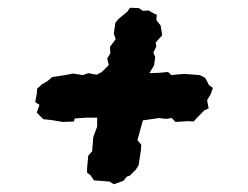

<svg xmlns="http://www.w3.org/2000/svg" viewBox="-20 -497 640 496"><path d="M274 -21 263 -28 223 -31 213 -45 205 -51V-63L208 -95L218 -106L221 -143L231 -170V-193H203L173 -191L171 -183L142 -182L112 -187L92 -189L75 -206L82 -226L71 -233L75 -255L76 -268L88 -279L102 -287L115 -298L148 -303L169 -307L194 -303L208 -308L230 -304L243 -311L261 -329L257 -346L265 -359L264 -376L279 -396L274 -410L278 -438L286 -448L309 -467L316 -477L339 -476L349 -469L364 -470L376 -463L385 -459L384 -445L395 -431L399 -406L382 -387L384 -377L376 -361L381 -350L378 -328L366 -308L392 -309L414 -311L423 -303L442 -305L458 -306L496 -303L510 -296L520 -277L530 -270L524 -253L515 -238L519 -217L508 -212L495 -199L480 -183L466 -184L433 -182L424 -192L409 -190L390 -192L349 -186L345 -171L335 -135L345 -123L344 -108L338 -70L331 -59L315 -43L308 -41L299 -30Z"/></svg>

Font: Winky Rough Black
Style: Italic
Weight: 900
Italic angle: -8.97852°
Designer: Simon Atzbach
Foundry: typofactur
Version: Version 1.206; ttfautohint (v1.8.4.7-5d5b)